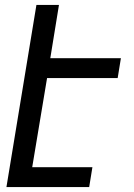

<svg xmlns="http://www.w3.org/2000/svg" viewBox="-20 -755 540 775"><path d="M6 0 127 -735H218L183 -520H468L455 -440H170L110 -80H353L340 0Z"/></svg>

Font: Iosevka Term Curly Md Obl
Style: Regular
Weight: 500
Italic angle: -9°
Designer: Belleve Invis
Foundry: Belleve Invis
Version: Version 32.3.0